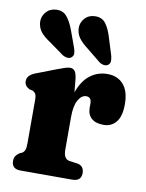

<svg xmlns="http://www.w3.org/2000/svg" viewBox="-81 -768 629 826"><g transform="rotate(10 233.0 -355.0)"><path d="M231 -429 236.5 -371.5Q254.5 -423.5 287.8 -448.8Q321 -474 363 -474Q407.5 -474 433.2 -444.8Q459 -415.5 459 -358.5Q459 -305.5 438.2 -280.5Q417.5 -255.5 383.5 -255.5Q348.5 -255.5 330.5 -272Q312.5 -288.5 312.5 -317.5V-336.5Q312.5 -364 289.5 -364Q269.5 -364 255 -339Q240.5 -314 240.5 -264.5V-121.5Q240.5 -81 267 -77L300.5 -72.5Q317 -70 324.2 -60Q331.5 -50 331.5 -35.5Q331.5 0 292 0H66.5Q27.5 0 27.5 -35.5Q27.5 -48.5 33.2 -57Q39 -65.5 49.5 -72.5L60 -77Q67.5 -81.5 71.5 -90.2Q75.5 -99 75.5 -121.5V-309.5Q75.5 -329 70.8 -336.5Q66 -344 57 -348L43 -351Q21.5 -362.5 21.5 -383Q21.5 -408.5 55.5 -422L146.5 -457Q165 -464 178 -468.2Q191 -472.5 200.5 -472.5Q213 -472.5 220.5 -463.2Q228 -454 231 -429ZM342 -628 365 -554Q368 -541.5 368 -531.5Q368 -521.5 360 -514.5Q352 -508 340.8 -509.5Q329.5 -511 320 -518L259.5 -567Q232.5 -587.5 220 -605.5Q207.5 -623.5 206.5 -647Q206 -671 222.5 -689.8Q239 -708.5 266.5 -709.5Q298.5 -710.5 315 -687.5Q331.5 -664.5 342 -628ZM175.5 -631.5 202 -558.5Q206 -546.5 206.5 -536.5Q207 -526.5 199 -519Q191.5 -512 180.5 -513Q169.5 -514 159.5 -520L96.5 -565.5Q68 -584 54.5 -601Q41 -618 38.5 -641.5Q36.5 -665.5 52 -685.5Q67.5 -705.5 94.5 -708Q126.5 -711 144.5 -689.2Q162.5 -667.5 175.5 -631.5Z"/></g></svg>

Font: Fraunces 72pt S100
Style: Bold
Weight: 700
Version: Version 1.000; ttfautohint (v1.8.3)